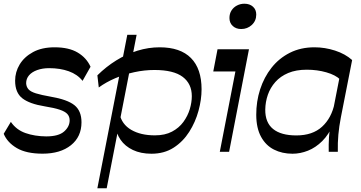

<svg xmlns="http://www.w3.org/2000/svg" viewBox="-20 -815 1936 1031"><path d="M208.7 10.2Q121.6 10.2 70.5 -19.7Q19.4 -49.7 -0.1 -96.6L38.3 -160.6Q67.3 -117.9 116.8 -100.5Q166.2 -83.1 228.2 -82.6Q294.6 -82.6 324.3 -108.9Q354 -135.3 354 -168.8Q354 -189.1 341.8 -202.7Q329.7 -216.2 300.8 -225.9Q271.9 -235.7 219.9 -244Q138.3 -257.2 99.8 -287.3Q61.2 -317.4 61.2 -381.7Q61.2 -428.4 85.7 -469Q110.2 -509.6 157.4 -535.3Q204.7 -561 273.4 -561Q350 -561 397.2 -532.8Q444.4 -504.7 466.2 -456.6L423.3 -380.8Q395.6 -415.9 349.2 -432.4Q302.9 -449 243.8 -449Q208.2 -449 179.8 -438.8Q151.4 -428.7 135.9 -410.5Q120.4 -392.3 120.4 -368.1Q121.4 -348.7 132.9 -335.6Q144.3 -322.6 173.1 -313.6Q201.9 -304.7 252.6 -295.8Q341.6 -280.6 379.6 -250.2Q417.6 -219.8 417.6 -158.3Q417.6 -80.6 360.9 -35.2Q304.2 10.2 208.7 10.2Z M793.3 10.5Q735.8 10.5 693.5 -9.7Q651.3 -29.8 627.2 -64.7Q603 -99.6 600.3 -143.9L622.1 -203.8Q633.8 -147.5 684.6 -117.8Q735.3 -88.2 811.6 -88.2Q865.9 -88.2 903.6 -108.2Q941.3 -128.1 964.7 -160.2Q988.1 -192.3 999.1 -228.8Q1010 -265.4 1010 -298.7Q1010 -365.2 961.1 -402.2Q912.2 -439.2 809.1 -439.2Q755.7 -439.2 701.7 -427.5Q647.7 -415.7 598.7 -394.9Q549.7 -374 510.4 -345.3L502.9 -410.5Q550.2 -457.2 604.5 -490.8Q658.8 -524.5 718.1 -542.8Q777.3 -561 837.1 -561Q948.5 -561 1005.4 -503.4Q1062.4 -445.9 1062.4 -335.6Q1062.4 -280.5 1045.9 -220Q1029.4 -159.4 996.1 -107Q962.8 -54.5 912.3 -22Q861.8 10.5 793.3 10.5ZM502.8 196 663.5 -628H713.6L552.9 196Z M1275.2 -659.1Q1247.5 -659.1 1229.8 -675.5Q1212.1 -691.9 1212.1 -718.2Q1212.1 -741.7 1223.1 -758.8Q1234.2 -776 1252.6 -785.5Q1271 -795 1292.2 -795Q1320.9 -795 1338.4 -779.1Q1356 -763.2 1356 -736.8Q1356 -703.1 1332.2 -681.1Q1308.4 -659.1 1275.2 -659.1ZM1160.3 0 1244.1 -431.2H1125.2L1148.1 -550.5H1316.9L1210.3 0Z M1807.3 -387.5Q1781.6 -412.6 1732.4 -426.6Q1683.3 -440.7 1627.4 -440.7Q1569.6 -440.7 1527.6 -423Q1485.6 -405.2 1458.5 -374.6Q1431.4 -343.9 1418.2 -305.8Q1405.1 -267.7 1404.4 -226.9Q1403.7 -157 1446.4 -122.4Q1489.1 -87.8 1571.3 -87.8Q1658.3 -87.8 1709.4 -134.6Q1760.6 -181.4 1776.9 -261.6L1769.7 -148.8Q1746.3 -93.2 1710.7 -57.7Q1675.1 -22.3 1633.7 -5.9Q1592.4 10.5 1550.7 10.5Q1495.1 10.5 1451.3 -11.7Q1407.4 -33.8 1381.9 -80.3Q1356.3 -126.8 1356 -198.1Q1355.7 -269.8 1376.8 -335.1Q1398 -400.5 1438.1 -451.3Q1478.2 -502.2 1536.5 -531.6Q1594.8 -561 1668.7 -561Q1724.6 -561 1779.1 -543.4Q1833.6 -525.8 1870.9 -492.6ZM1745.2 0Q1744.2 -38 1746.6 -78.3Q1748.9 -118.6 1757.9 -168L1823.2 -501.8L1870.9 -492.6L1810.3 -184.2Q1801 -136.4 1797 -92.6Q1793 -48.8 1794 0Z"/></svg>

Font: Savate ExtraLight
Style: Italic
Weight: 200
Italic angle: -11°
Designer: Max Esnée
Foundry: Plomb Type
Version: Version 2.000